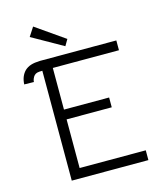

<svg xmlns="http://www.w3.org/2000/svg" viewBox="-127 -969 888 1060"><g transform="rotate(-15 317.0 -438.5)"><path d="M104 -616Q98 -610 93.5 -599.5Q89 -589 89 -580L34 -581Q36 -628 64 -656Q79 -670 99.5 -676.5Q120 -683 151 -684H588V-628H210V-390H468V-334H210V-56H588V0H150V-628Q130 -628 120.5 -625.5Q111 -623 104 -616ZM131 -826 164 -877 329 -762 308 -726Z"/></g></svg>

Font: Bellota
Style: Regular
Weight: 400
Designer: Kemie Guaida
Foundry: Kemie Guaida
Version: Version 4.001